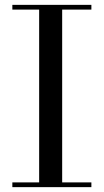

<svg xmlns="http://www.w3.org/2000/svg" viewBox="-20 -770 427 790"><path d="M30.8 -19.5H141.1V-730.5H30.8V-750H356V-730.5H235.8V-19.5H356V0H30.8Z"/></svg>

Font: Bodoni* 11pt
Style: Regular
Weight: 400
Version: Version 2.3